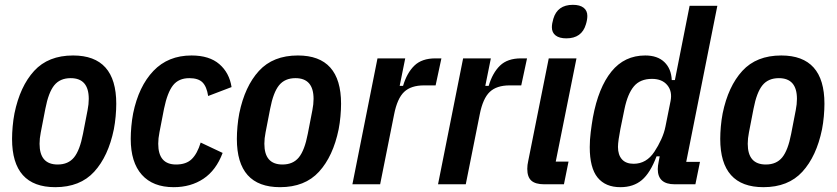

<svg xmlns="http://www.w3.org/2000/svg" viewBox="-20 -764 3468 796"><path d="M209 12Q30 12 30 -188Q30 -212 32.5 -240Q35 -268 40 -294Q63 -406 121.5 -470Q180 -534 283 -534Q462 -534 462 -334Q462 -310 459.5 -282Q457 -254 452 -228Q429 -116 370.5 -52Q312 12 209 12ZM219 -82Q263 -82 287 -111.5Q311 -141 324 -209L343 -307Q348 -332 348 -354Q348 -440 273 -440Q229 -440 205 -410.5Q181 -381 168 -313L149 -215Q144 -190 144 -168Q144 -82 219 -82Z M700 12Q614 12 568 -39.5Q522 -91 522 -188Q522 -212 524.5 -240Q527 -268 532 -294Q555 -406 616 -470Q677 -534 774 -534Q848 -534 889.5 -498Q931 -462 940 -403L843 -366Q837 -405 819.5 -422.5Q802 -440 765 -440Q721 -440 697.5 -410.5Q674 -381 660 -313L641 -215Q636 -190 636 -168Q636 -82 710 -82Q752 -82 775 -104.5Q798 -127 812 -173L903 -130Q876 -58 823.5 -23Q771 12 700 12Z M1141 12Q962 12 962 -188Q962 -212 964.5 -240Q967 -268 972 -294Q995 -406 1053.5 -470Q1112 -534 1215 -534Q1394 -534 1394 -334Q1394 -310 1391.5 -282Q1389 -254 1384 -228Q1361 -116 1302.5 -52Q1244 12 1141 12ZM1151 -82Q1195 -82 1219 -111.5Q1243 -141 1256 -209L1275 -307Q1280 -332 1280 -354Q1280 -440 1205 -440Q1161 -440 1137 -410.5Q1113 -381 1100 -313L1081 -215Q1076 -190 1076 -168Q1076 -82 1151 -82Z M1441 0 1545 -522H1660L1637 -408H1651Q1667 -462 1698 -492Q1729 -522 1785 -522H1810L1786 -410H1738Q1684 -410 1655.5 -383Q1627 -356 1614 -290L1556 0Z M1796 0 1900 -522H2015L1992 -408H2006Q2022 -462 2053 -492Q2084 -522 2140 -522H2165L2141 -410H2093Q2039 -410 2010.5 -383Q1982 -356 1969 -290L1911 0Z M2328 -605Q2299 -605 2283.5 -617Q2268 -629 2268 -651Q2268 -666 2274 -686Q2291 -744 2355 -744Q2384 -744 2399.5 -732Q2415 -720 2415 -698Q2415 -682 2409 -663Q2392 -605 2328 -605ZM2236 0Q2200 0 2183 -15Q2166 -30 2166 -64Q2166 -80 2170 -97L2255 -522H2370L2284 -94H2337L2318 0Z M2777 0Q2707 0 2707 -63Q2707 -76 2711 -95L2715 -116H2702Q2676 -47 2641 -17.5Q2606 12 2552 12Q2490 12 2457.5 -28Q2425 -68 2425 -154Q2425 -184 2429 -216Q2433 -248 2438 -277Q2461 -401 2515 -467.5Q2569 -534 2655 -534Q2706 -534 2734.5 -506.5Q2763 -479 2765 -432H2778L2839 -740H2954L2825 -93H2882L2863 0ZM2607 -85Q2660 -85 2693 -135Q2709 -159 2721.5 -186.5Q2734 -214 2739 -240L2760 -345Q2768 -385 2746.5 -411Q2725 -437 2683 -437Q2634 -437 2608 -406Q2582 -375 2569 -312L2552 -229Q2548 -209 2545 -188Q2542 -167 2542 -155Q2542 -122 2558.5 -103.5Q2575 -85 2607 -85Z M3145 12Q2966 12 2966 -188Q2966 -212 2968.5 -240Q2971 -268 2976 -294Q2999 -406 3057.5 -470Q3116 -534 3219 -534Q3398 -534 3398 -334Q3398 -310 3395.5 -282Q3393 -254 3388 -228Q3365 -116 3306.5 -52Q3248 12 3145 12ZM3155 -82Q3199 -82 3223 -111.5Q3247 -141 3260 -209L3279 -307Q3284 -332 3284 -354Q3284 -440 3209 -440Q3165 -440 3141 -410.5Q3117 -381 3104 -313L3085 -215Q3080 -190 3080 -168Q3080 -82 3155 -82Z"/></svg>

Font: IBM Plex Sans Cond SmBld
Style: Italic
Weight: 600
Width: 3
Italic angle: -11°
Designer: Mike Abbink, Paul van der Laan, Pieter van Rosmalen
Foundry: Bold Monday
Version: Version 1.3